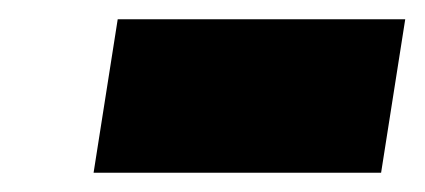

<svg xmlns="http://www.w3.org/2000/svg" viewBox="-20 -763 440 199"><path d="M77 -584 102 -743H400L375 -584Z"/></svg>

Font: Azeri Sans Black
Style: Italic
Weight: 900
Designer: Hector Gatti & Omnibus-Type (original fonts) / Cristiano Sobral (main changes and remastering)
Foundry: Omnibus-Type
Version: Version 0.07;August 21, 2020;FontCreator 13.0.0.2681 64-bit;